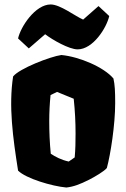

<svg xmlns="http://www.w3.org/2000/svg" viewBox="-20 -836 569 866"><path d="M61.5 -66.4C97.2 -30.8 214.4 3.9 279.3 9.8C311 6.3 340.3 -4.4 381.8 -25.4C409.7 -39.6 449.7 -63.5 461.9 -78.1C478.5 -138.7 499.5 -273.4 499.5 -370.6C499.5 -425.3 498 -452.6 491.7 -481.9C448.7 -533.2 338.4 -580.1 256.8 -587.9C207 -581.1 67.9 -527.3 39.1 -491.2C18.6 -356.4 38.1 -215.3 61.5 -66.4ZM209 -142.6C204.1 -191.9 202.1 -241.2 202.1 -289.6C202.1 -329.1 204.1 -368.2 208 -407.2L237.3 -421.4L312.5 -390.6C318.4 -334.5 320.8 -283.7 320.8 -234.4C320.8 -197.8 320.3 -161.6 316.9 -126L290 -107.4C255.9 -114.7 229 -129.4 209 -142.6ZM109.9 -617.7 183.6 -681.6C217.3 -655.8 292 -613.3 330.1 -613.3C399.4 -613.3 460.9 -710.4 472.7 -763.7L424.3 -808.6L355 -747.6C318.8 -763.2 251.5 -815.9 208.5 -815.9C139.2 -815.9 73.2 -715.8 61.5 -662.6Z"/></svg>

Font: Fruktur
Style: Regular
Weight: 400
Designer: Viktoriya Grabowska
Foundry: Viktoriya Grabowska
Version: Version 1.002